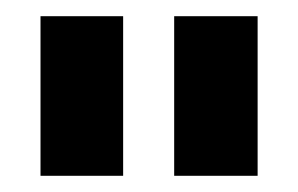

<svg xmlns="http://www.w3.org/2000/svg" viewBox="-20 -820 368 237"><path d="M30 -800H132V-603H30ZM195 -800H298V-603H195Z"/></svg>

Font: Serreria Sobria
Style: Medium
Weight: 500
Version: Version 001.000